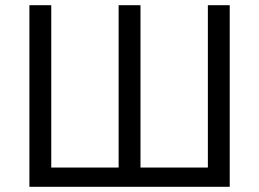

<svg xmlns="http://www.w3.org/2000/svg" viewBox="-20 -718 996 738"><path d="M93 -698H177V-74H436V-698H520V-74H779V-698H863V0H93Z"/></svg>

Font: Aneliza
Style: Regular
Weight: 400
Designer: Mike Abbink, Paul van der Laan, Pieter van Rosmalen
Foundry: Bold Monday
Version: Version 3.001;September 8, 2019;FontCreator 11.5.0.2425 64-b